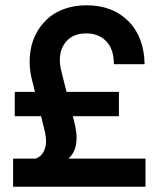

<svg xmlns="http://www.w3.org/2000/svg" viewBox="-20 -710 603 730"><path d="M29.8 0V-106.9H116.2Q137.2 -115.2 146.5 -134.5Q155.8 -153.8 155 -176Q154.3 -198.2 147 -224.1L136.2 -268.1H36.1V-360.8H112.8L104 -397Q93.8 -432.6 92.8 -468.3Q91.8 -503.9 99.9 -536.4Q107.9 -568.8 125.7 -596.9Q143.6 -625 169.2 -645.8Q194.8 -666.5 230.7 -678.2Q266.6 -689.9 309.1 -689.9Q407.2 -689.9 467.5 -630.1Q527.8 -570.3 529.8 -465.8H413.1Q412.6 -524.4 383.5 -553.7Q354.5 -583 308.1 -583Q250 -583 223.4 -541.3Q196.8 -499.5 214.8 -433.1L232.9 -360.8H432.1V-268.1H256.8L261.2 -251Q288.6 -150.4 240.2 -106.9H533.2V0Z"/></svg>

Font: TASA Orbiter Display SemiBold
Style: Regular
Weight: 600
Designer: Weizhong Zhang
Version: Version 1.000;Glyphs 3.1.2 (3151)